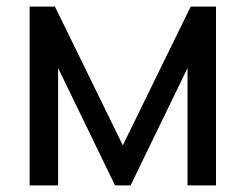

<svg xmlns="http://www.w3.org/2000/svg" viewBox="-20 -560 742 580"><path d="M69.5 0H155.5V-354.5L327.5 0H374.5L546.5 -354.5V0H632.5V-540H556L351 -121L146 -540H69.5Z"/></svg>

Font: Eudonet Medium
Style: Regular
Weight: 500
Designer: Mikhail Sharanda
Foundry: Mikhail Sharanda
Version: Version 4.503;Glyphs 3.1.2 (3151)